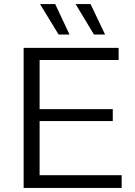

<svg xmlns="http://www.w3.org/2000/svg" viewBox="-20 -930 667 950"><path d="M178 -910H253L324 -759H270ZM354 -910H428L500 -759H445ZM97 0V-693H567V-633H176V-390H538V-331H176V-63H582V0Z"/></svg>

Font: Coval
Style: ExtraLight
Weight: 250
Foundry: Context Ltd
Version: Version 001.000